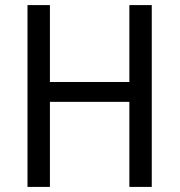

<svg xmlns="http://www.w3.org/2000/svg" viewBox="-20 -734 705 754"><path d="M576 0H488V-334H176V0H88V-714H176V-412H488V-714H576Z"/></svg>

Font: Noto Sans Sinhala SemiCondensed
Style: Regular
Weight: 400
Width: 4
Designer: Jelle Bosma - Monotype Design Team
Foundry: Monotype Imaging Inc.
Version: Version 2.006; ttfautohint (v1.8.4.7-5d5b)